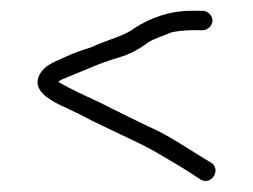

<svg xmlns="http://www.w3.org/2000/svg" viewBox="-20 -431 470 356"><path d="M356 -411H335C292.2 -411 257.5 -396.5 231 -380C209.8 -363.1 177.1 -357.1 151 -344C139.9 -340.3 119.7 -333.9 109 -329C86.5 -317.8 62.5 -312.7 52 -290C41 -263.9 69.9 -247 90 -237C111.7 -226.9 129.3 -218.5 151 -207L184 -191C210.8 -178 236.6 -166.8 262 -153L286 -139C305.8 -127.4 324.4 -116.4 343 -104L352 -98C372.3 -86.4 390.4 -116.7 372 -129L362 -135C326.7 -156.2 293.4 -180.1 254 -197C225.2 -211.4 195.3 -225.4 167 -240C139.7 -252.8 113.7 -264.3 88 -279C91.6 -282.6 97.4 -284.9 103 -287C133.6 -299.3 166.2 -314.6 199 -324C220.7 -330.5 237.4 -339.1 254 -352C265.6 -359.7 283.8 -364.7 298 -371C305.7 -373.2 325.5 -375 335 -375H356C365.2 -375 374 -383.8 374 -393C374 -402.2 365.2 -411 356 -411Z"/></svg>

Font: CiSf OpenHand
Style: Regular
Weight: 400
Foundry: Cannot Into Space Fonts
Version: Version 0.7892